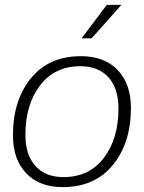

<svg xmlns="http://www.w3.org/2000/svg" viewBox="-20 -756 589 786"><path d="M240 -31Q345 -31 405 -109.5Q465 -188 465 -312Q465 -394 424 -439.5Q383 -485 309 -485Q204 -485 144 -406.5Q84 -328 84 -204Q84 -122 125 -76.5Q166 -31 240 -31ZM237 10Q141 10 87 -47Q33 -104 33 -202Q33 -345 106.5 -435.5Q180 -526 311 -526Q408 -526 462 -469Q516 -412 516 -314Q516 -171 442 -80.5Q368 10 237 10ZM355 -599H314L417 -736H477Z"/></svg>

Font: Creato Display Light
Style: Italic
Weight: 300
Italic angle: -10°
Version: Version 1.000